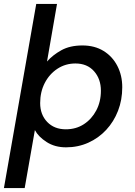

<svg xmlns="http://www.w3.org/2000/svg" viewBox="-35 -740 687 980"><path d="M302 12Q245 12 203 -15Q161 -42 143 -76L91 220H-15L150 -720H256L205 -426Q234 -459 278 -483.5Q322 -508 386 -508Q448 -508 493.5 -480Q539 -452 564 -403.5Q589 -355 589 -295Q589 -230 567.5 -174.5Q546 -119 507 -77Q468 -35 415.5 -11.5Q363 12 302 12ZM301 -80Q353 -80 393 -106Q433 -132 456.5 -176.5Q480 -221 480 -277Q480 -337 445 -376.5Q410 -416 350 -416Q299 -416 258 -389Q217 -362 193.5 -316.5Q170 -271 170 -214Q170 -155 206 -117.5Q242 -80 301 -80Z"/></svg>

Font: DeepMind Sans Medium
Style: Italic
Weight: 500
Italic angle: -10°
Designer: Jonny Pinhorn / Modifications: Colophon Foundry
Foundry: Colophon Foundry
Version: Version 1.002; ttfautohint (v1.8.2)